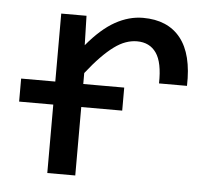

<svg xmlns="http://www.w3.org/2000/svg" viewBox="-42 -544 635 588"><g transform="rotate(5 275.0 -249.5)"><path d="M124 -490.2H201.7L204.1 -399.9Q247.6 -452.1 289.8 -475.6Q332 -499 375 -499Q451.2 -499 490.5 -449.7Q529.8 -400.4 526.9 -303.2H440.9Q442.4 -367.7 422.1 -396.7Q401.9 -425.8 362.8 -425.8Q345.7 -425.8 328.4 -419.7Q311 -413.6 292.7 -400.1Q274.4 -386.7 253.9 -365.7Q233.4 -344.7 210 -314.9V0H124ZM19 -281.2H335.9V-210.4H19Z"/></g></svg>

Font: Code New Roman
Style: Regular
Weight: 400
Monospace: yes
Designer: Sam Radian
Foundry: Code New Roman
Version: Version 2.00 November 29, 2014